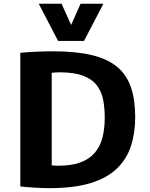

<svg xmlns="http://www.w3.org/2000/svg" viewBox="-20 -986 793 1012"><path d="M242.1 5.7Q206.7 5.7 168.1 3.4Q129.4 1.2 87.1 -3.1V-707.8Q134.1 -712 176.9 -713.8Q219.6 -715.6 257.9 -715.6Q380.2 -715.6 463.7 -695.6Q547.3 -675.5 597.6 -633.5Q647.9 -591.5 670.2 -525.7Q692.6 -460 692.6 -368.8Q692.6 -285.5 670.4 -216.9Q648.2 -148.2 596.9 -98.3Q545.6 -48.4 458.6 -21.4Q371.7 5.7 242.1 5.7ZM286.9 -112.5Q357.6 -112.5 404.9 -130.3Q452.1 -148.1 480.2 -181.4Q508.2 -214.6 520.2 -261.4Q532.1 -308.2 532.1 -366.3Q532.1 -415.3 524 -458.4Q515.9 -501.5 491.7 -534.4Q467.4 -567.4 420 -586.1Q372.6 -604.8 293.8 -604.8Q284.5 -604.8 274.4 -604.2Q264.3 -603.6 252.7 -602.4V-114.3Q261.9 -113.5 270.5 -113Q279.1 -112.5 286.9 -112.5ZM286.1 -770.3 184.1 -966.4H304.4L354.9 -854.6L404.7 -966.4H525L422.9 -770.3Z"/></svg>

Font: Comme
Style: Regular
Weight: 400
Designer: Vernon Adams
Foundry: Vernon Adams
Version: Version 1.000;gftools[0.9.27]